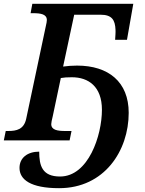

<svg xmlns="http://www.w3.org/2000/svg" viewBox="-42 -734 758 1004"><path d="M267 250C504 250 631 54 631 -144C631 -306 525 -391 361 -391C335 -391 311 -389 288 -386L346 -657H484C543 -657 560 -630 562 -578C563 -565 561 -544 560 -526H622L655 -714H127L118 -665H131C171 -665 203 -660 203 -629C203 -623 201 -611 198 -599L95 -113C83 -57 44 -49 1 -49H-12L-22 0H322L332 -49H299C259 -49 226 -54 226 -85C226 -92 229 -107 234 -127L276 -326C294 -329 308 -330 334 -330C420 -330 491 -282 491 -160C491 -25 420 189 272 189C179 189 163 133 163 59C102 59 60 91 60 144C60 205 118 250 267 250Z"/></svg>

Font: Noto Serif SemiBold
Style: Italic
Weight: 600
Italic angle: -12°
Designer: Monotype Design Team
Foundry: Monotype Imaging Inc.
Version: Version 2.014